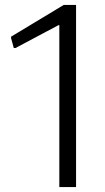

<svg xmlns="http://www.w3.org/2000/svg" viewBox="-20 -760 428 780"><path d="M221 -658H218L43 -565H36L25 -605V-611L239 -740H289V0H221Z"/></svg>

Font: EncodeSans
Style: Light
Weight: 300
Designer: Pablo Impallari, Andres Torresi
Foundry: Pablo Impallari, Andres Torresi
Version: Version 1.000; ttfautohint (v1.4.1)